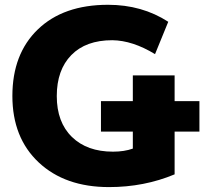

<svg xmlns="http://www.w3.org/2000/svg" viewBox="-20 -762 867 794"><path d="M397.5 -217.8V-343.8H529.3V-450.2H702.1V-343.8H804.7V-217.8H702.1V-41Q576.2 11.7 430.7 11.7Q249 11.7 140.1 -90.3Q31.2 -192.4 31.2 -365.2Q31.2 -539.1 136.7 -640.6Q242.2 -742.2 426.8 -742.2Q567.4 -742.2 675.8 -671.9L621.1 -538.1Q528.3 -594.7 444.3 -595.7Q335 -595.7 274.9 -534.2Q214.8 -472.7 214.8 -364.7Q214.8 -256.8 277.3 -195.8Q339.8 -134.8 447.3 -134.8Q494.1 -134.8 529.3 -147.5V-217.8Z"/></svg>

Font: Gen Shin Gothic Heavy
Style: Bold
Weight: 900
Designer: [Source Han Sans]
Ryoko NISHIZUKA  (kana & ideographs); Paul D. Hunt (Latin, Greek & Cyrillic); Wenlong ZHANG  (bopomofo
Version: Version 1.002.20150607